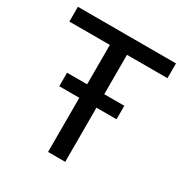

<svg xmlns="http://www.w3.org/2000/svg" viewBox="-157 -790 872 912"><g transform="rotate(30 279.0 -334.0)"><path d="M122 -297V-371H232V-587H10V-668H548V-587H326V-371H436V-297H326V0H232V-297Z"/></g></svg>

Font: Atkinson Hyperlegible Pro
Style: Regular
Weight: 400
Designer: Elliott Scott, Megan Eiswerth, Linus Boman, Theodore Petrosky, Jacob Perez
Foundry: Braille Institute
Version: Version 1.5.1